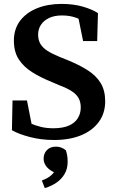

<svg xmlns="http://www.w3.org/2000/svg" viewBox="-20 -700 600 982"><path d="M256 16Q191 16 133.5 1Q76 -14 41 -34L44 -186H118L148 -33L80 -46V-101Q107 -83 133.5 -70.5Q160 -58 189 -51Q218 -44 253 -44Q301 -44 332 -57.5Q363 -71 378 -95.5Q393 -120 393 -150Q393 -179 381.5 -199Q370 -219 345.5 -234.5Q321 -250 281 -265L246 -280Q189 -303 145 -330.5Q101 -358 76 -396.5Q51 -435 51 -492Q51 -552 83 -594Q115 -636 170 -658Q225 -680 295 -680Q356 -680 404 -666Q452 -652 481 -633L477 -490H405L375 -638L444 -622V-567Q409 -593 375 -607Q341 -621 297 -621Q259 -621 232 -608.5Q205 -596 190 -574Q175 -552 175 -523Q175 -495 187 -475Q199 -455 223.5 -439.5Q248 -424 285 -409L322 -394Q384 -369 428 -341Q472 -313 495 -275Q518 -237 518 -182Q518 -121 485.5 -76.5Q453 -32 394.5 -8Q336 16 256 16ZM326 128Q326 163 310.5 189.5Q295 216 269 234Q243 252 209 262L194 223Q225 212 243 195.5Q261 179 270 155L277 190Q237 175 220 155Q203 135 203 112Q203 85 220 67.5Q237 50 266 50Q281 50 294 55Q307 60 317 69Q321 81 323.5 94.5Q326 108 326 128Z"/></svg>

Font: Source Serif 4 SemiBold
Style: Regular
Weight: 600
Designer: Frank Grießhammer
Foundry: Adobe Systems Incorporated
Version: Version 4.004;hotconv 1.0.116;makeotfexe 2.5.65601